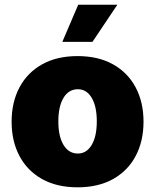

<svg xmlns="http://www.w3.org/2000/svg" viewBox="-20 -793 665 823"><path d="M312.5 9.9Q223.7 9.9 160.5 -25.4Q97.3 -60.7 63.6 -124.1Q29.8 -187.5 29.8 -271.3Q29.8 -355.1 63.6 -418.5Q97.3 -481.9 160.5 -517.2Q223.7 -552.6 312.5 -552.6Q401.3 -552.6 464.5 -517.2Q527.7 -481.9 561.4 -418.5Q595.2 -355.1 595.2 -271.3Q595.2 -187.5 561.4 -124.1Q527.7 -60.7 464.5 -25.4Q401.3 9.9 312.5 9.9ZM313.9 -134.9Q351.2 -134.9 373 -171.7Q394.9 -208.5 394.9 -272.7Q394.9 -337 373 -373.8Q351.2 -410.5 313.9 -410.5Q274.5 -410.5 252.3 -373.8Q230.1 -337 230.1 -272.7Q230.1 -208.5 252.3 -171.7Q274.5 -134.9 313.9 -134.9ZM247.2 -613.6 315.3 -772.7H483L376.4 -613.6Z"/></svg>

Font: Inter UI Black
Style: Regular
Weight: 900
Designer: Rasmus Andersson
Foundry: rsms
Version: 3.2;8d6f07862